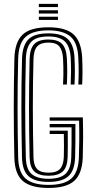

<svg xmlns="http://www.w3.org/2000/svg" viewBox="-20 -946 483 974"><path d="M226 7.5Q138 7.5 96.5 -27.2Q55 -62 52.8 -146.2Q49.8 -277.8 49.8 -398.1Q49.8 -518.5 53 -649.5Q55.2 -731.8 94 -769.6Q132.8 -807.5 225.5 -807.5Q314 -807.5 353.2 -771.4Q392.5 -735.2 396.8 -654Q398.5 -616 398.5 -585.4Q398.5 -554.8 396.8 -517H377.2Q379 -547.5 379.1 -580.2Q379.2 -613 377.2 -653.2Q373.8 -730.2 336.9 -761.1Q300 -792 225.5 -792Q146.8 -792 110.5 -759.4Q74.2 -726.8 72.2 -649Q69 -519.5 69.1 -395.5Q69.2 -271.5 72.2 -146.8Q74 -71 110.6 -39.5Q147.2 -8 226 -8Q306 -8 341.8 -40.2Q377.5 -72.5 380.2 -146.8Q381.8 -192 382.1 -235.1Q382.5 -278.2 381.2 -333.8H232V-350.5H400.2Q401.8 -291 401.6 -245.1Q401.5 -199.2 399.8 -146.2Q396.5 -63.8 356.2 -28.1Q316 7.5 226 7.5ZM226 -23.2Q157.8 -23.2 125.5 -51.5Q93.2 -79.8 91.5 -147.8Q88.8 -267.8 88.5 -391.5Q88.2 -515.2 91.8 -648.8Q93.8 -714.8 123.6 -745.8Q153.5 -776.8 225.5 -776.8Q293 -776.8 323.9 -747.9Q354.8 -719 358 -652.2Q359.8 -614.2 359.8 -584.1Q359.8 -554 358 -517H338.5Q340.2 -552.5 340.4 -582.6Q340.5 -612.8 338.8 -650.8Q335.5 -710.5 309 -735.8Q282.5 -761 225.5 -761Q164.2 -761 138.5 -733.9Q112.8 -706.8 111.2 -648.2Q107.8 -519 107.8 -397.9Q107.8 -276.8 111 -147.8Q112.5 -87 140.6 -63Q168.8 -39 226 -39Q285 -39 312.2 -64.1Q339.5 -89.2 341.5 -148.2Q342.5 -180.8 343 -215.2Q343.5 -249.8 343 -300H232V-316.8H362.5Q362.8 -275 362.5 -230.2Q362.2 -185.5 361 -147.8Q358.5 -80 326.5 -51.6Q294.5 -23.2 226 -23.2ZM226 -54.5Q177.2 -54.5 154.4 -75.9Q131.5 -97.2 130.2 -148.2Q127.2 -278.8 127.2 -397.4Q127.2 -516 130.2 -647.2Q131.8 -699.5 153.8 -722.5Q175.8 -745.5 225.5 -745.5Q273 -745.5 294.8 -723.2Q316.5 -701 319.2 -649.5Q321 -613.2 321 -583.1Q321 -553 319.2 -517H299.8Q301.2 -546 301.6 -566.5Q302 -587 301.4 -605.9Q300.8 -624.8 299.8 -648.8Q297.5 -689.8 281.5 -709.9Q265.5 -730 225.5 -730Q187.2 -730 169.1 -711Q151 -692 149.8 -645Q146.5 -520.5 146.6 -396.8Q146.8 -273 149.8 -148.8Q150.8 -106.2 168.8 -88.1Q186.8 -70 226 -70Q267.2 -70 284.8 -89.4Q302.2 -108.8 303.8 -150.2Q304.5 -175.5 304.5 -205.2Q304.5 -235 303.8 -266.2H232V-283.2H323.8Q324.2 -236 324 -203.4Q323.8 -170.8 323.2 -149.2Q321.5 -97.8 298.2 -76.1Q275 -54.5 226 -54.5ZM177 -910V-926.5H274V-910ZM177 -877.5V-893.8H274V-877.5ZM177 -845V-861.2H274V-845Z"/></svg>

Font: Big Shoulders Inline Text SemiBold
Style: Regular
Weight: 600
Designer: Patric King
Foundry: XO Type Co
Version: Version 1.000